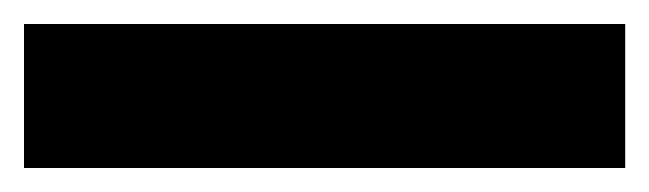

<svg xmlns="http://www.w3.org/2000/svg" viewBox="-22 -993 541 160"><path d="M499 -853H-2V-973H499Z"/></svg>

Font: Noto Sans Kannada UI Condensed Black
Style: Regular
Weight: 900
Width: 3
Designer: Jelle Bosma - Monotype Design Team
Foundry: Monotype Imaging Inc.
Version: Version 2.005; ttfautohint (v1.8.4.7-5d5b)